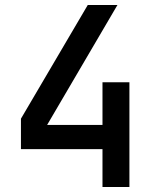

<svg xmlns="http://www.w3.org/2000/svg" viewBox="-20 -750 640 770"><path d="M391 0V-152H64V-274L332 -730H451L169 -249H391V-420H499V0Z"/></svg>

Font: Tiny SemiBold
Style: Regular
Weight: 600
Designer: Philipp Nurullin, Konstantin Bulenkov
Foundry: JetBrains
Version: Version 2.251; ttfautohint (v1.8.4.7-5d5b)